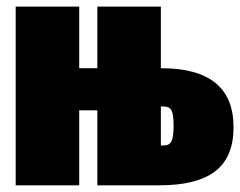

<svg xmlns="http://www.w3.org/2000/svg" viewBox="-20 -554 718 574"><path d="M461.9 -350.1Q678.2 -350.1 678.2 -173.8Q678.2 -84 623.5 -42Q568.8 0 457 0H271V-224.1H216.8V0H26.9V-534.2H216.8V-350.1H271V-534.2H460.9V-350.1ZM469.2 -119.1Q486.3 -119.1 492.7 -131.8Q499 -144.5 499 -179.2Q499 -211.9 492.7 -223.9Q486.3 -235.8 469.2 -235.8H460.9V-119.1Z"/></svg>

Font: Fira Sans Compressed Heavy
Style: Regular
Weight: 900
Width: 1
Designer: Carrois Corporate & Edenspiekermann AG
Foundry: Carrois Corporate GbR & Edenspiekermann AG
Version: Version 4.203;PS 004.203;hotconv 1.0.88;makeotf.lib2.5.64775